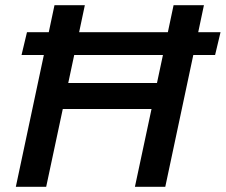

<svg xmlns="http://www.w3.org/2000/svg" viewBox="-20 -720 870 740"><path d="M41 0 149 -508H63L84 -596H168L190 -700H307L285 -596H627L649 -700H766L744 -596H830L809 -508H725L617 0H500L564 -300H222L158 0ZM243 -400H585L608 -508H266Z"/></svg>

Font: Red Hat Text SemiBold
Style: Italic
Weight: 600
Italic angle: -12°
Designer: Pentagram, MCKL
Foundry: Pentagram, MCKL
Version: Version 1.023